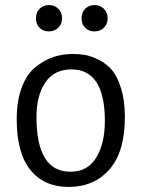

<svg xmlns="http://www.w3.org/2000/svg" viewBox="-20 -724 560 758"><path d="M258 -46Q124 -46 124 -262Q124 -347 159 -398.5Q194 -450 262 -450Q394 -450 394 -246Q394 -158 360 -102Q326 -46 258 -46ZM46 -252Q46 -120 100 -53Q154 14 251 14Q351 14 412 -55Q473 -124 473 -263Q473 -327 458 -375Q443 -423 421.5 -448Q400 -473 369.5 -488Q339 -503 316 -507Q293 -511 268 -511Q227 -511 191 -499Q155 -487 120.5 -459.5Q86 -432 66 -379Q46 -326 46 -252ZM354 -704Q376 -704 390.5 -689Q405 -674 405 -652Q405 -629 390 -614.5Q375 -600 353 -600Q330 -600 316 -614.5Q302 -629 302 -652Q302 -675 316.5 -689.5Q331 -704 354 -704ZM174 -704Q196 -704 210.5 -689Q225 -674 225 -652Q225 -629 210 -614.5Q195 -600 173 -600Q150 -600 136 -614.5Q122 -629 122 -652Q122 -675 136.5 -689.5Q151 -704 174 -704Z"/></svg>

Font: BreeCF
Style: Light
Weight: 300
Designer: Veronika Burian, Jos Scaglione
Foundry: TypeTogether
Version: Version 0.0.2